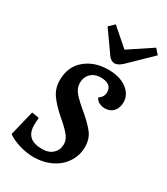

<svg xmlns="http://www.w3.org/2000/svg" viewBox="-169 -735 712 819"><g transform="rotate(30 187.5 -326.0)"><path d="M3 -32 33 -155 69 -149Q67 -129 67 -113Q67 -77 86.5 -59Q106 -41 147 -41Q180 -41 199 -59Q218 -77 218 -104Q218 -127 203 -145.5Q188 -164 170 -180Q152 -196 146 -201Q108 -234 87 -264Q66 -294 66 -334Q66 -400 111 -438Q156 -476 224 -476Q281 -476 315 -450.5Q349 -425 349 -387Q349 -359 333.5 -342Q318 -325 292 -325Q276 -325 263 -332Q250 -339 245 -352Q267 -366 267 -389Q267 -431 212 -431Q183 -431 164.5 -413Q146 -395 146 -367Q146 -341 164 -320Q182 -299 217 -270Q259 -235 280.5 -207.5Q302 -180 302 -140Q302 -99 280 -65Q258 -31 219 -12Q180 7 132 7Q96 7 58.5 -5Q21 -17 3 -32ZM200 -532 128 -634 154 -659 240 -584 353 -659 375 -634 270 -532Q249 -512 232 -512Q214 -512 200 -532Z"/></g></svg>

Font: Caladea
Style: Italic
Weight: 400
Italic angle: -9°
Designer: Carolina Giovagnoli and Andres Torresi
Foundry: Carolina Giovagnoli & Andres Torresi
Version: Version 1.001